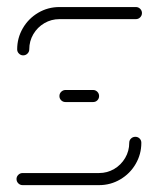

<svg xmlns="http://www.w3.org/2000/svg" viewBox="-20 -539 461 559"><path d="M374.1 -140.7Q381.5 -140.7 386.5 -135.7Q391.5 -130.7 391.5 -123.3Q391.5 -90 375 -61.7Q358.5 -33.3 330.2 -16.7Q301.9 0 268.5 0H45.9Q38.5 0 33.3 -5.2Q28.1 -10.4 28.1 -17.8Q28.1 -24.8 33.3 -30Q38.5 -35.2 45.9 -35.2H268.5Q292.2 -35.2 312.4 -47Q332.6 -58.9 344.4 -79.1Q356.3 -99.3 356.3 -123.3Q356.3 -130.7 361.5 -135.7Q366.7 -140.7 374.1 -140.7ZM268.5 -259.3Q268.5 -252.2 263.5 -247Q258.5 -241.9 251.1 -241.9H170.7Q163.3 -241.9 158.1 -247Q153 -252.2 153 -259.3Q153 -266.7 158.3 -271.9Q163.7 -277 170.7 -277H251.1Q258.1 -277 263.3 -271.9Q268.5 -266.7 268.5 -259.3ZM47.4 -377.8Q40.4 -377.8 35.2 -383Q30 -388.1 30 -395.2Q30 -428.5 46.5 -456.9Q63 -485.2 91.3 -501.9Q119.6 -518.5 153 -518.5H375.6Q383 -518.5 388.1 -513.3Q393.3 -508.1 393.3 -501.1Q393.3 -493.7 388.1 -488.5Q383 -483.3 375.6 -483.3H153Q129.3 -483.3 109.1 -471.5Q88.9 -459.6 77 -439.4Q65.2 -419.3 65.2 -395.2Q65.2 -388.1 60 -383Q54.8 -377.8 47.4 -377.8Z"/></svg>

Font: 26F Galaxy Hebrew Light
Style: Regular
Weight: 300
Designer: C₂₉H₂₅N₃O₅
Version: Version 1.000